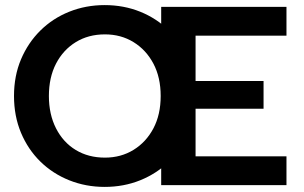

<svg xmlns="http://www.w3.org/2000/svg" viewBox="-20 -727 1193 754"><path d="M391 7Q317 7 252 -19Q187 -45 138.5 -92.5Q90 -140 62.5 -205.5Q35 -271 35 -350Q35 -429 62.5 -494Q90 -559 138.5 -607Q187 -655 252 -681Q317 -707 391 -707Q466 -707 530.5 -681Q595 -655 644 -607Q693 -559 720.5 -494Q748 -429 748 -350Q748 -271 720.5 -205.5Q693 -140 644 -92.5Q595 -45 530.5 -19Q466 7 391 7ZM392 -108Q455 -108 504.5 -138.5Q554 -169 582.5 -223Q611 -277 611 -350Q611 -423 582.5 -477Q554 -531 504.5 -561.5Q455 -592 392 -592Q327 -592 277.5 -561.5Q228 -531 200 -477Q172 -423 172 -350Q172 -278 200 -223Q228 -168 277.5 -138Q327 -108 392 -108ZM1105 -587H748V-409H1015V-300H748V-113H1105V0H613V-700H1105Z"/></svg>

Font: Albert Sans
Style: Bold
Weight: 700
Designer: Andreas Rasmussen
Foundry: a.Foundry
Version: Version 1.025